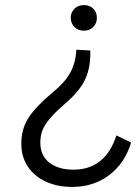

<svg xmlns="http://www.w3.org/2000/svg" viewBox="-20 -525 551 757"><path d="M311 -404Q288 -404 273.5 -418.5Q259 -433 259 -455Q259 -476 273.5 -490.5Q288 -505 311 -505Q333 -505 347.5 -491Q362 -477 362 -455Q362 -433 347.5 -418.5Q333 -404 311 -404ZM264 212Q206 212 160.5 191Q115 170 89.5 131.5Q64 93 64 41Q64 -16 92 -60Q120 -104 187 -160Q235 -199 256.5 -237.5Q278 -276 281 -329L336 -326Q338 -258 315 -210.5Q292 -163 235 -115Q197 -82 176.5 -57.5Q156 -33 147.5 -11.5Q139 10 139 37Q139 89 175 116.5Q211 144 269 144Q395 144 439 9L497 37Q472 119 410.5 165.5Q349 212 264 212Z"/></svg>

Font: LivvicRegular
Style: Regular
Weight: 400
Designer: Jacques Le Bailly, Baron von Fonthausen
Version: Version 1.001; ttfautohint (v1.8.2)